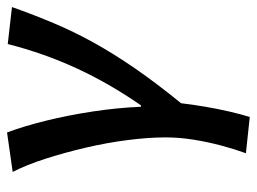

<svg xmlns="http://www.w3.org/2000/svg" viewBox="-112 -431 729 545"><g transform="rotate(-90 252.5 -158.5)"><path d="M90 175Q102 142 112 104.5Q122 67 128.5 26.5Q135 -14 135 -53Q135 -101 127.5 -160Q120 -219 106 -279Q92 -339 74.5 -393.5Q57 -448 37 -487L149 -503Q167 -455 182.5 -392Q198 -329 208.5 -260Q219 -191 222 -123H226Q289 -214 331.5 -306.5Q374 -399 400 -501L505 -489Q483 -427 459 -370Q435 -313 404 -257Q373 -201 331 -140Q289 -79 232 -9Q228 25 222 60Q216 95 208.5 127.5Q201 160 193 186Z"/></g></svg>

Font: Source Sans 3 SemiBold
Style: Italic
Weight: 600
Italic angle: -11°
Designer: Paul D. Hunt
Foundry: Adobe
Version: Version 3.046;hotconv 1.0.118;makeotfexe 2.5.65603